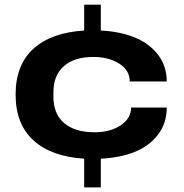

<svg xmlns="http://www.w3.org/2000/svg" viewBox="-20 -750 790 823"><path d="M340.8 53.2V-69.8Q200.2 -78.6 123.5 -148.2Q46.9 -217.8 46.9 -345.2Q46.9 -472.2 123.5 -541.3Q200.2 -610.4 340.8 -619.1V-730H412.1V-619.1Q493.7 -615.2 556.6 -589.8Q619.6 -564.5 657.2 -515.6Q694.8 -466.8 694.8 -400.9H536.1Q536.1 -448.7 491 -477.3Q445.8 -505.9 379.9 -505.9Q298.3 -505.9 253.7 -466.3Q209 -426.8 209 -355V-335Q209 -262.2 254.6 -222.7Q300.3 -183.1 386.2 -183.1Q451.7 -183.1 496.8 -212.6Q542 -242.2 542 -289.1H694.8Q694.8 -221.2 656.7 -172.1Q618.7 -123 556.2 -98.4Q493.7 -73.7 412.1 -69.8V53.2Z"/></svg>

Font: Archivo Expanded
Style: Bold
Weight: 700
Width: 7
Designer: Hector Gatti
Foundry: Omnibus-Type
Version: Version 2.001